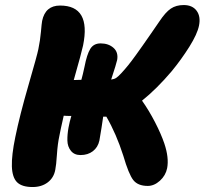

<svg xmlns="http://www.w3.org/2000/svg" viewBox="-20 -733 815 765"><path d="M109.9 12.2Q67.4 12.2 48.1 -6.8Q28.8 -25.9 27.3 -70.1Q25.9 -114.3 41 -187Q58.6 -273.4 93.5 -393.8Q128.4 -514.2 132.8 -537.1Q140.1 -572.3 143.1 -606.2Q146 -640.1 147.9 -649.9Q160.6 -710.9 219.2 -710.9Q343.3 -710.9 311 -551.8Q305.7 -525.9 273.9 -414.1Q278.8 -414.1 289.1 -414.6Q299.3 -415 304.2 -415Q309.6 -433.6 316.9 -467.8Q326.2 -516.1 339.6 -538.1Q353 -560.1 380.9 -560.1Q412.1 -560.1 432.1 -542.5Q452.1 -524.9 446.8 -494.1Q443.8 -479.5 422.9 -416Q435.1 -417.5 442.9 -422.6Q450.7 -427.7 462.9 -440.9Q477.1 -456.1 490.5 -472.7Q503.9 -489.3 521.5 -513.7Q539.1 -538.1 548.3 -551.3Q557.6 -564.5 582.3 -600.1Q606.9 -635.7 615.2 -647.9Q639.6 -684.6 660.6 -698.7Q681.6 -712.9 711.9 -712.9Q746.6 -712.9 763.4 -690.2Q780.3 -667.5 772.9 -630.9Q766.1 -597.2 734.4 -546.6Q702.6 -496.1 664.1 -449.2Q604.5 -378.9 545.9 -332Q573.2 -293.5 597.7 -246.1Q622.1 -198.7 634.8 -161.1Q653.8 -104.5 646 -63Q640.1 -33.7 617.2 -12.9Q594.2 7.8 568.8 7.8Q529.3 7.8 511 -15.6Q492.7 -39.1 471.2 -112.8Q443.4 -199.7 403.8 -268.1H391.1Q385.3 -226.1 376 -172.9Q370.1 -146 350.1 -130.6Q330.1 -115.2 300.8 -115.2Q275.9 -115.2 262.5 -132.1Q249 -148.9 248.5 -173.1Q248 -197.3 252.9 -224.1Q257.3 -248.5 264.2 -271Q243.7 -271 233.9 -272Q220.7 -214.4 216.8 -192.9Q209.5 -159.2 206.8 -116.9Q204.1 -74.7 200.2 -56.2Q194.3 -24.4 169.9 -6.1Q145.5 12.2 109.9 12.2Z"/></svg>

Font: Shantell Sans Normal
Style: Italic
Weight: 800
Italic angle: -11.31°
Designer: Stephen Nixon, Anya Danilova, Shantell Martin
Foundry: Arrow Type
Version: Version 1.006;[559af2be0]